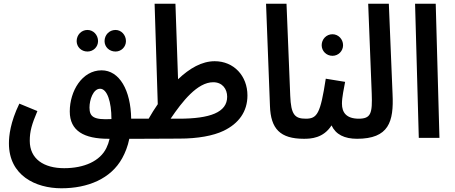

<svg xmlns="http://www.w3.org/2000/svg" viewBox="-20 -741 2443 1032"><path d="M601 -464C632 -464 657 -489 657 -520C657 -553 632 -580 601 -580C567 -580 542 -553 542 -520C542 -489 567 -464 601 -464ZM450 -464C482 -464 507 -489 507 -520C507 -553 482 -580 450 -580C417 -580 392 -553 392 -520C392 -489 417 -464 450 -464ZM310 271C452 271 576 220 637 109C653 80 667 45 675 5H731C774 5 793 -17 793 -51C793 -80 776 -103 740 -103H685C683 -256 622 -363 526 -363C421 -363 355 -251 355 -142C355 -37 432 5 563 5H569C565 23 559 40 552 54C518 125 432 163 325 163C215 163 140 113 140 16C140 -36 151 -73 181 -144L84 -184C35 -83 28 -10 28 30C28 202 171 271 310 271ZM461 -163C461 -205 481 -264 518 -264C556 -264 579 -194 579 -101C485 -96 461 -112 461 -163Z M730 5 945 4C1042 4 1126 -11 1182 -38C1263 -77 1310 -141 1310 -228C1310 -333 1237 -412 1134 -412C1065 -412 999 -374 937 -315L923 -721H811L828 -181C811 -156 794 -130 779 -103H739ZM1126 -299C1176 -299 1201 -262 1201 -221C1201 -137 1109 -103 941 -103H897C960 -196 1041 -299 1126 -299Z M1614 5C1657 5 1677 -18 1677 -51C1677 -82 1660 -103 1624 -103C1564 -103 1544 -125 1540 -227L1520 -721H1410L1431 -172C1435 -48 1486 5 1614 5Z M1767 -441C1799 -441 1824 -467 1824 -498C1824 -530 1799 -557 1767 -557C1734 -557 1709 -530 1709 -498C1709 -467 1734 -441 1767 -441ZM1613 5C1651 5 1718 2 1762 -67C1785 -18 1831 5 1900 5C1943 5 1962 -18 1962 -51C1962 -80 1945 -103 1909 -103C1842 -103 1818 -136 1818 -184C1818 -219 1829 -267 1835 -301L1731 -318C1702 -129 1685 -103 1623 -103Z M1898 5C2070 5 2097 -86 2090 -235L2070 -721H1959L1978 -239C1982 -131 1974 -103 1907 -103Z M2231 0H2342L2322 -721H2211Z"/></svg>

Font: Noto Sans Arabic UI XCn SmBd
Style: Regular
Weight: 600
Width: 2
Designer: Monotype Design Team, Nadine Chahine and Nizar Qandah
Foundry: Monotype Imaging Inc.
Version: Version 2.010